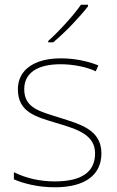

<svg xmlns="http://www.w3.org/2000/svg" viewBox="-20 -786 498 816"><path d="M354 -759V-766H324C295 -723 230 -652 185 -612V-606H206C259 -650 319 -714 354 -759ZM411 -134C411 -235 321 -258 233 -286C152 -312 83 -325 83 -407C83 -478 142 -513 238 -513C291 -513 350 -501 387 -483L398 -508C356 -525 301 -538 238 -538C126 -538 56 -489 56 -407C56 -309 131 -290 224 -262C312 -236 384 -212 384 -134C384 -60 334 -15 213 -15C151 -15 92 -28 39 -54V-24C77 -7 140 10 213 10C345 10 411 -45 411 -134Z"/></svg>

Font: Noto Sans Sinhala Thin
Style: Regular
Weight: 100
Designer: Jelle Bosma - Monotype Design Team
Foundry: Monotype Imaging Inc.
Version: Version 2.006